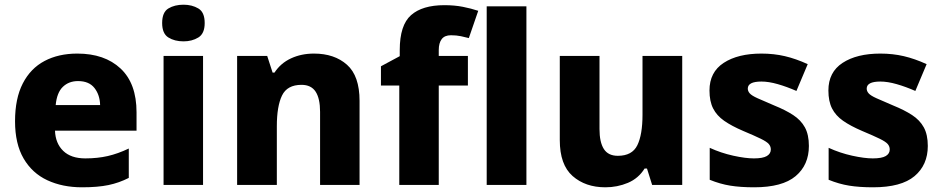

<svg xmlns="http://www.w3.org/2000/svg" viewBox="-20 -880 4007 817"><path d="M309 -652Q425 -652 493 -588.5Q561 -525 561 -402V-324H214Q216 -270 249 -238Q282 -206 343 -206Q395 -206 438.5 -216Q482 -226 528 -248V-123Q487 -102 441.5 -92.5Q396 -83 329 -83Q246 -83 181.5 -113Q117 -143 80.5 -205.5Q44 -268 44 -364Q44 -461 77 -525Q110 -589 169.5 -620.5Q229 -652 309 -652ZM312 -535Q273 -535 247.5 -510.5Q222 -486 217 -433H406Q405 -476 382 -505.5Q359 -535 312 -535Z M761 -860Q797 -860 824 -844Q851 -828 851 -782Q851 -737 824 -720.5Q797 -704 761 -704Q723 -704 696.5 -720.5Q670 -737 670 -782Q670 -828 696.5 -844Q723 -860 761 -860ZM844 -642V-93H676V-642Z M1316 -652Q1403 -652 1456.5 -604.5Q1510 -557 1510 -451V-93H1342V-404Q1342 -461 1323 -490Q1304 -519 1263 -519Q1202 -519 1180 -473.5Q1158 -428 1158 -343V-93H989V-642H1117L1140 -571H1148Q1174 -611 1218 -631.5Q1262 -652 1316 -652Z M1971 -516H1847V-93H1679V-516H1601V-598L1681 -641V-667Q1681 -773 1729 -815.5Q1777 -858 1871 -858Q1914 -858 1949.5 -851Q1985 -844 2015 -834L1975 -718Q1960 -722 1941 -726Q1922 -730 1899 -730Q1872 -730 1859.5 -713.5Q1847 -697 1847 -667V-642H1971Z M2220 -93H2051V-853H2220Z M2883 -642V-93H2755L2733 -163H2723Q2697 -121 2652 -102Q2607 -83 2556 -83Q2471 -83 2416.5 -131Q2362 -179 2362 -284V-642H2531V-331Q2531 -275 2549.5 -246Q2568 -217 2609 -217Q2670 -217 2692 -262Q2714 -307 2714 -392V-642Z M3422 -259Q3422 -178 3365.5 -130.5Q3309 -83 3189 -83Q3131 -83 3087.5 -90Q3044 -97 3000 -115V-251Q3048 -229 3100 -217.5Q3152 -206 3188 -206Q3226 -206 3243 -216Q3260 -226 3260 -244Q3260 -257 3251.5 -267Q3243 -277 3217.5 -289.5Q3192 -302 3142 -323Q3093 -344 3061.5 -366Q3030 -388 3014.5 -418.5Q2999 -449 2999 -495Q2999 -573 3059.5 -612.5Q3120 -652 3220 -652Q3273 -652 3320 -641Q3367 -630 3417 -607L3369 -493Q3328 -511 3289.5 -522Q3251 -533 3220 -533Q3162 -533 3162 -503Q3162 -492 3170.5 -482.5Q3179 -473 3203.5 -462Q3228 -451 3275 -431Q3322 -412 3355 -390.5Q3388 -369 3405 -338Q3422 -307 3422 -259Z M3928 -259Q3928 -178 3871.5 -130.5Q3815 -83 3695 -83Q3637 -83 3593.5 -90Q3550 -97 3506 -115V-251Q3554 -229 3606 -217.5Q3658 -206 3694 -206Q3732 -206 3749 -216Q3766 -226 3766 -244Q3766 -257 3757.5 -267Q3749 -277 3723.5 -289.5Q3698 -302 3648 -323Q3599 -344 3567.5 -366Q3536 -388 3520.5 -418.5Q3505 -449 3505 -495Q3505 -573 3565.5 -612.5Q3626 -652 3726 -652Q3779 -652 3826 -641Q3873 -630 3923 -607L3875 -493Q3834 -511 3795.5 -522Q3757 -533 3726 -533Q3668 -533 3668 -503Q3668 -492 3676.5 -482.5Q3685 -473 3709.5 -462Q3734 -451 3781 -431Q3828 -412 3861 -390.5Q3894 -369 3911 -338Q3928 -307 3928 -259Z"/></svg>

Font: Noto Sans Telugu UI ExtraBold
Style: Regular
Weight: 800
Designer: Jelle Bosma - Monotype Design Team
Foundry: Monotype Imaging Inc.
Version: Version 2.005; ttfautohint (v1.8.4.7-5d5b)